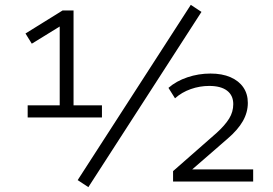

<svg xmlns="http://www.w3.org/2000/svg" viewBox="-20 -748 1123 791"><path d="M94 -264V-314H226V-657L254 -656L111 -568L85 -610L238 -705H283V-314H400V-264ZM344 23 300 -6 766 -728 810 -699ZM693 0V-43L873 -201Q907 -232 924 -259.5Q941 -287 941 -319Q941 -355 915.5 -374.5Q890 -394 842 -394Q803 -394 766 -381Q729 -368 701 -343L674 -386Q706 -414 752 -429.5Q798 -445 847 -445Q895 -445 929.5 -430Q964 -415 982.5 -388Q1001 -361 1001 -324Q1001 -285 980.5 -249Q960 -213 918 -177L766 -45L765 -50H1023V0Z"/></svg>

Font: Nunito Sans 10pt SemiExpanded Light
Style: Regular
Weight: 300
Width: 6
Designer: Vernon Adams
Foundry: Vernon Adams
Version: Version 3.101;gftools[0.9.27]